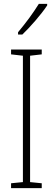

<svg xmlns="http://www.w3.org/2000/svg" viewBox="-20 -969 272 989"><path d="M223 -941V-949H180C148 -898 117 -856 73 -803V-791H95C134 -828 192 -894 223 -941ZM195 0V-25L135 -31V-682L195 -689V-714H37V-689L98 -682V-31L37 -25V0Z"/></svg>

Font: Noto Sans Ethiopic ExtraCondensed ExtraLight
Style: Regular
Weight: 200
Width: 2
Designer: Monotype Design Team
Foundry: Monotype Imaging Inc.
Version: Version 2.102